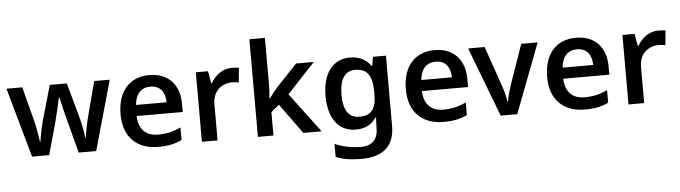

<svg xmlns="http://www.w3.org/2000/svg" viewBox="-55 -1005 5271 1489"><g transform="rotate(-5 2580.0 -260.0)"><path d="M461 -242 525 0H661L814 -542H693L624 -280C609 -225 594 -143 590 -110H586C583 -148 567 -226 557 -262L480 -542H347L267 -262C258 -231 241 -145 237 -110H233C228 -148 215 -226 201 -280L133 -542H10L162 0H295L362 -240C376 -291 402 -402 409 -438H413C421 -402 447 -291 461 -242Z M1122 -551C973 -551 874 -451 874 -267C874 -82 985 10 1144 10C1223 10 1274 -2 1328 -27V-125C1270 -98 1218 -85 1149 -85C1055 -85 1000 -142 997 -243H1356V-306C1356 -459 1267 -551 1122 -551ZM1122 -461C1201 -461 1237 -406 1238 -329H1000C1007 -415 1052 -461 1122 -461Z M1764 -551C1690 -551 1634 -504 1601 -447H1595L1579 -541H1484V0H1606V-282C1606 -387 1679 -439 1759 -439C1774 -439 1796 -437 1809 -433L1820 -547C1806 -549 1782 -551 1764 -551Z M2041 -394V-760H1920V0H2041V-182L2104 -234L2274 0H2416L2185 -308L2402 -541H2264L2102 -369C2081 -345 2054 -310 2038 -288H2035C2038 -321 2041 -362 2041 -394Z M2684 -551C2550 -551 2470 -445 2470 -270C2470 -94 2549 10 2682 10C2751 10 2805 -15 2842 -71H2846C2845 -55 2843 -24 2843 -4V11C2843 99 2797 147 2713 147C2637 147 2566 133 2507 105V207C2564 231 2628 240 2706 240C2878 240 2964 159 2964 5V-541H2863L2851 -471H2847C2808 -525 2752 -551 2684 -551ZM2715 -452C2808 -452 2849 -399 2849 -269V-250C2849 -132 2808 -87 2717 -87C2635 -87 2594 -149 2594 -268C2594 -388 2636 -452 2715 -452Z M3343 -551C3194 -551 3095 -451 3095 -267C3095 -82 3206 10 3365 10C3444 10 3495 -2 3549 -27V-125C3491 -98 3439 -85 3370 -85C3276 -85 3221 -142 3218 -243H3577V-306C3577 -459 3488 -551 3343 -551ZM3343 -461C3422 -461 3458 -406 3459 -329H3221C3228 -415 3273 -461 3343 -461Z M3810 0H3939L4145 -541H4017L3908 -228C3895 -189 3880 -136 3876 -103H3872C3868 -135 3855 -188 3841 -228L3732 -541H3604Z M4443 -551C4294 -551 4195 -451 4195 -267C4195 -82 4306 10 4465 10C4544 10 4595 -2 4649 -27V-125C4591 -98 4539 -85 4470 -85C4376 -85 4321 -142 4318 -243H4677V-306C4677 -459 4588 -551 4443 -551ZM4443 -461C4522 -461 4558 -406 4559 -329H4321C4328 -415 4373 -461 4443 -461Z M5085 -551C5011 -551 4955 -504 4922 -447H4916L4900 -541H4805V0H4927V-282C4927 -387 5000 -439 5080 -439C5095 -439 5117 -437 5130 -433L5141 -547C5127 -549 5103 -551 5085 -551Z"/></g></svg>

Font: Noto Sans Kayah Li SemiBold
Style: Regular
Weight: 600
Designer: Monotype Design Team, Sérgio Martins
Foundry: Monotype Imaging Inc.
Version: Version 2.002